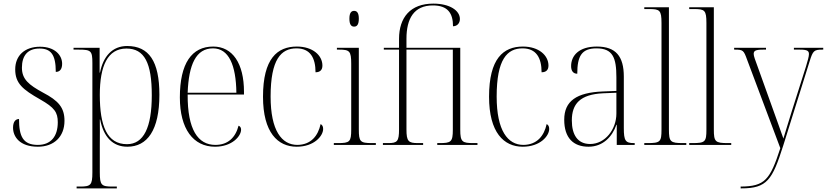

<svg xmlns="http://www.w3.org/2000/svg" viewBox="-20 -800 4569 1060"><path d="M189 10C278 10 336 -45 336 -133C336 -206 303 -244 217 -289C140 -331 101 -362 101 -426C101 -492 132 -532 198 -532C260 -532 288 -500 288 -403C311 -403 323 -419 323 -448C323 -496 282 -542 201 -542C116 -542 64 -493 64 -417C64 -340 105 -306 202 -251C281 -206 299 -180 299 -125C299 -46 260 0 189 0C107 0 85 -47 85 -143C66 -143 52 -128 52 -95C52 -46 88 10 189 10Z M403 240H625V230H600C540 230 531 222 531 152V7C531 -51 532 -104 531 -140H533C552 -43 603 10 683 10C793 10 860 -81 860 -277C860 -462 802 -546 682 -546C600 -546 550 -489 532 -399H530V-536H386V-526H415C483 -526 490 -519 490 -452V152C490 222 481 230 421 230H403ZM681 -4C571 -4 531 -105 531 -276C531 -436 574 -532 678 -532C778 -532 818 -452 818 -274C818 -96 773 -4 681 -4Z M1167 10C1262 10 1311 -49 1311 -84C1311 -95 1306 -103 1297 -106C1280 -40 1238 0 1169 0C1073 0 1015 -84 1016 -278H1327V-293C1327 -450 1264 -543 1157 -543C1039 -543 973 -451 973 -262C973 -88 1047 10 1167 10ZM1285 -288H1016C1022 -444 1062 -533 1156 -533C1243 -533 1283 -441 1285 -288Z M1618 10C1715 10 1764 -50 1764 -88C1764 -101 1760 -110 1750 -115C1736 -50 1697 -1 1622 0C1535 0 1474 -79 1474 -267C1474 -473 1532 -533 1617 -533C1693 -533 1722 -480 1722 -401C1745 -401 1760 -412 1760 -438C1760 -494 1707 -543 1619 -543C1511 -543 1432 -477 1432 -266C1432 -69 1513 10 1618 10Z M1935 -653C1950 -653 1961 -663 1961 -697C1961 -730 1950 -740 1935 -740C1920 -740 1909 -730 1909 -697C1909 -663 1920 -653 1935 -653ZM1823 0H2055V-10H2034C1968 -10 1961 -18 1961 -86V-536H1840V-526H1852C1910 -526 1919 -518 1919 -448V-85C1919 -17 1911 -10 1846 -10H1823Z M2094 0H2316V-10H2288C2235 -10 2224 -19 2224 -86V-526H2480V-84C2480 -16 2470 -10 2406 -10H2394V0H2616V-10H2595C2532 -10 2521 -16 2521 -84V-536H2224V-586C2224 -697 2265 -770 2370 -770C2453 -770 2481 -726 2481 -655C2504 -655 2519 -672 2519 -695C2519 -742 2463 -780 2372 -780C2246 -780 2183 -704 2183 -585V-536H2099V-526H2183V-86C2183 -19 2173 -10 2123 -10H2094Z M2866 10C2963 10 3012 -50 3012 -88C3012 -101 3008 -110 2998 -115C2984 -50 2945 -1 2870 0C2783 0 2722 -79 2722 -267C2722 -473 2780 -533 2865 -533C2941 -533 2970 -480 2970 -401C2993 -401 3008 -412 3008 -438C3008 -494 2955 -543 2867 -543C2759 -543 2680 -477 2680 -266C2680 -69 2761 10 2866 10Z M3229 10C3310 10 3361 -47 3383 -111H3385V0H3484V-10H3480C3433 -10 3424 -23 3424 -93V-377C3424 -489 3380 -543 3275 -543C3176 -543 3133 -493 3133 -435C3133 -408 3145 -393 3167 -393C3167 -490 3191 -533 3273 -533C3363 -533 3383 -482 3383 -373V-298L3307 -295C3164 -289 3095 -243 3095 -139C3095 -39 3145 10 3229 10ZM3238 -5C3169 -5 3137 -56 3137 -135C3137 -226 3182 -279 3310 -285L3383 -288V-173C3383 -86 3321 -5 3238 -5Z M3537 0H3769V-10H3751C3681 -10 3673 -17 3673 -85V-760H3537V-750H3564C3622 -750 3632 -744 3632 -673V-84C3632 -17 3625 -10 3555 -10H3537Z M3785 0H4017V-10H3999C3929 -10 3921 -17 3921 -85V-760H3785V-750H3812C3870 -750 3880 -744 3880 -673V-84C3880 -17 3873 -10 3803 -10H3785Z M4069 230V240H4073C4215 240 4244 193 4304 4L4450 -462C4468 -520 4474 -526 4520 -526H4525V-536H4363V-526H4396C4439 -526 4446 -518 4446 -501C4446 -488 4439 -464 4430 -434L4352 -188C4334 -129 4317 -76 4305 -35C4290 -80 4263 -151 4235 -231L4165 -426C4149 -470 4141 -490 4141 -502C4141 -519 4150 -526 4193 -526H4209V-536H4033V-526H4038C4082 -526 4086 -522 4104 -472L4288 18C4231 194 4202 229 4069 230Z"/></svg>

Font: Noto Serif Display SemiCondensed ExtraLight
Style: Regular
Weight: 200
Width: 4
Designer: Monotype Design Team
Foundry: Monotype Imaging Inc.
Version: Version 2.009